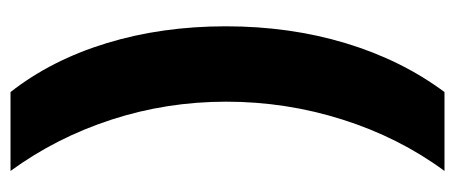

<svg xmlns="http://www.w3.org/2000/svg" viewBox="-270 -445 865 365"><g transform="rotate(90 162.5 -262.5)"><path d="M155 150Q94.2 72.5 62.1 -32.5Q30 -137.5 30 -259.2Q30 -380.8 62.1 -487.1Q94.2 -593.3 155 -675H305Q241.7 -589.2 207.5 -481.7Q173.3 -374.2 173.3 -260Q173.3 -146.7 207.5 -41.7Q241.7 63.3 305 150Z"/></g></svg>

Font: Funnel Sans ExtraBold
Style: Regular
Weight: 800
Version: Version 1.000; Beta; Release 5; Build 24; ttfautohint (v1.8.